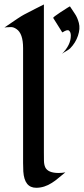

<svg xmlns="http://www.w3.org/2000/svg" viewBox="-26 -845 381 874"><path d="M271.5 -60.5Q255.4 -47.9 240.7 -35.2Q226.1 -22.5 210.4 -12.7Q175.8 9.8 138.7 9.8Q85 9.8 80.1 -64.5Q79.1 -84.5 79.1 -103.5V-626Q79.1 -692.9 48.8 -712.9Q36.1 -721.7 24.4 -721.7Q8.8 -721.7 3.4 -720.9Q-2 -720.2 -5.9 -719.7Q64.5 -768.6 83 -778.3Q107.4 -791.5 133.5 -804.4Q159.7 -817.4 173.8 -824.7V-150.9Q173.8 -130.9 174.1 -113.8Q174.3 -96.7 179.7 -84Q191.9 -57.6 241.2 -57.6Q256.8 -57.6 271.5 -60.5ZM256.3 -600.1Q296.4 -640.1 296.4 -683.1Q296.4 -698.7 288.1 -705.6Q280.8 -711.9 259.3 -698.2Q257.3 -697.3 257.3 -697.8L216.3 -763.2Q214.8 -766.6 247.6 -788.1Q291.5 -816.9 292.5 -815.9Q302.7 -799.3 314.5 -782.7Q326.2 -766.1 333 -740.5Q339.8 -714.8 328.9 -682.4Q317.9 -649.9 293.5 -625Q289.1 -620.6 278.8 -614.3Q260.7 -604 256.3 -600.1Z"/></svg>

Font: Fondamento
Style: Regular
Weight: 400
Version: Version 1.000